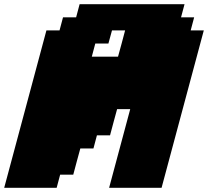

<svg xmlns="http://www.w3.org/2000/svg" viewBox="-20 -895 991 915"><path d="M500 0H750L951.2 -750H888.7L905.3 -812.5H842.8L859.4 -875H359.4L342.8 -812.5H280.3L263.7 -750H201.2L0 0H250L266.6 -62.5H329.1Q334.5 -83 345.7 -124.8Q356.9 -166.5 362.8 -187.5H425.3L441.9 -250H504.4Q509.8 -270.5 521 -312.3Q532.2 -354 538.1 -375H600.6Q584 -312.5 550.3 -187.5Q516.6 -62.5 500 0ZM542.5 -625H417.5L434.1 -687.5H496.6L513.7 -750H576.2Q570.8 -729.5 559.6 -687.5Q548.3 -645.5 542.5 -625Z"/></svg>

Font: Faithful 32x
Style: BoldOblique
Weight: 400
Foundry: Faithful Resource Pack
Version: Version 1.0; January 27, 2023